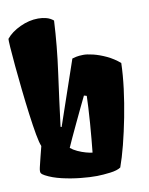

<svg xmlns="http://www.w3.org/2000/svg" viewBox="-88 -852 719 926"><g transform="rotate(-10 271.5 -389.5)"><path d="M312 9.8Q277.8 10.3 232.2 5.6Q186.5 1 141.4 -9.5Q96.2 -20 63.5 -37.6Q50.3 -44.4 46.1 -51.5Q42 -58.6 46.9 -79.6Q53.2 -106.4 58.3 -126.5Q63.5 -146.5 71.8 -179.7H70.8Q70.8 -180.2 71 -180.2Q71.3 -180.2 71.3 -180.7Q64.5 -195.3 56.6 -238.5Q48.8 -281.7 41 -340.8Q33.2 -399.9 26.4 -463.1Q19.5 -526.4 14.4 -582Q9.3 -637.7 6.8 -674.3Q4.4 -710.9 5.4 -715.8Q29.8 -746.1 74.2 -766.8Q118.7 -787.6 163.1 -787.6Q184.1 -787.6 203.1 -782.5Q222.2 -777.3 237.3 -764.6Q231 -641.1 213.1 -512.5Q195.3 -383.8 179.2 -254.4L184.1 -252.4L292.5 -568.8Q300.3 -571.3 312.7 -574Q325.2 -576.7 346.2 -577.1Q364.7 -577.6 394.8 -570.3Q424.8 -563 458.3 -547.4Q491.7 -531.7 521 -506.8Q519.5 -449.7 511 -381.8Q502.4 -314 489 -245.1Q475.6 -176.3 460 -115.2Q444.3 -54.2 428.7 -11.2Q412.1 0.5 376.7 4.9Q341.3 9.3 312 9.8ZM309.6 -105Q312.5 -132.8 315.9 -169.9Q319.3 -207 322.3 -246.6Q325.2 -286.1 327.1 -321.3Q329.1 -356.4 329.6 -379.4L316.4 -383.3Q305.7 -361.8 289.6 -327.9Q273.4 -293.9 256.1 -257.3Q238.8 -220.7 224.9 -190.7Q210.9 -160.6 205.1 -146.5Q218.3 -135.3 238.5 -126Q258.8 -116.7 278.6 -111.3Q298.3 -106 309.6 -105Z"/></g></svg>

Font: Fruktur
Style: Regular
Weight: 400
Designer: Viktoriya Grabowska, Eben Sorkin
Foundry: Viktoriya Grabowska
Version: Version 1.008; ttfautohint (v1.8.4.7-5d5b)